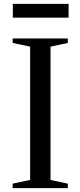

<svg xmlns="http://www.w3.org/2000/svg" viewBox="-20 -968 414 988"><path d="M135 -728V-42L45 -23V0H329V-23L240 -42V-728L329 -747V-770H45V-747ZM46 -877H333V-948H46Z"/></svg>

Font: Libre Caslon Text
Style: Regular
Weight: 400
Designer: Pablo Impallari, Rodrigo Fuenzalida
Foundry: Pablo Impallari, Rodrigo Fuenzalida
Version: Version 1.000; ttfautohint (v0.93) -l 8 -r 50 -G 200 -x 14 -